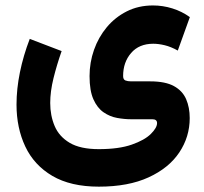

<svg xmlns="http://www.w3.org/2000/svg" viewBox="-20 -449 761 715"><path d="M348.1 246.1Q243.2 246.1 175 206.1Q106.9 166 74.2 96.7Q41.5 27.3 41.5 -59.6Q41.5 -117.7 54.2 -179.9Q66.9 -242.2 90.8 -304.2L209.5 -258.8Q191.4 -207 179.2 -157.7Q167 -108.4 167 -65.4Q167 -18.6 183.6 20.5Q200.2 59.6 239.7 83Q279.3 106.4 348.1 106.4Q422.4 106.4 470.5 89.6Q518.6 72.8 541.7 49.8Q564.9 26.9 564.9 9.3Q564.9 -4.9 547.4 -4.9H468.3Q443.4 -4.9 416.3 -9.8Q389.2 -14.6 365.7 -30.8Q342.3 -46.9 327.9 -79.1Q313.5 -111.3 313.5 -165.5Q313.5 -216.3 330.1 -263.4Q346.7 -310.5 377.7 -347.7Q408.7 -384.8 452.1 -406.7Q495.6 -428.7 549.8 -428.7Q586.4 -428.7 621.8 -417.7Q657.2 -406.7 687 -385.3L642.1 -260.7Q616.7 -274.9 593.5 -280.5Q570.3 -286.1 550.8 -286.1Q498 -286.1 468.3 -251.7Q438.5 -217.3 438.5 -166Q438.5 -152.8 447 -149.4Q455.6 -146 468.3 -146H539.6Q595.7 -146 627.7 -128.4Q659.7 -110.8 673.1 -79.8Q686.5 -48.8 686.5 -9.3Q686.5 60.5 647.7 118.7Q608.9 176.8 533.4 211.4Q458 246.1 348.1 246.1Z"/></svg>

Font: Vazirmatn RD ExtraBold
Style: Regular
Weight: 800
Designer: Saber Rastikerdar
Foundry: Saber Rastikerdar
Version: Version 32.102